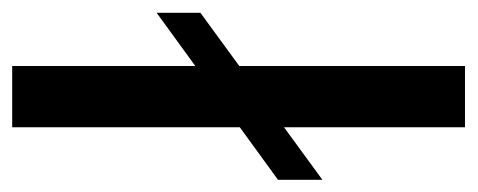

<svg xmlns="http://www.w3.org/2000/svg" viewBox="-256 -516 764 307"><g transform="rotate(90 125.5 -362.0)"><path d="M77 0V-724H175V0ZM-8 -231V-301L259 -496V-425Z"/></g></svg>

Font: Archivo Expanded
Style: Regular
Weight: 400
Width: 7
Designer: Hector Gatti
Foundry: Omnibus-Type
Version: Version 2.001